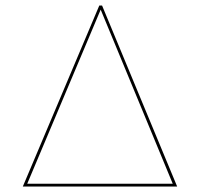

<svg xmlns="http://www.w3.org/2000/svg" viewBox="-20 -678 727 698"><path d="M624 0H63L341 -658H351ZM608 -10 346 -643 79 -10Z"/></svg>

Font: Ysabeau Infant Hairline
Style: Regular
Weight: 100
Designer: Christian Thalmann (Catharsis Fonts)
Version: Version 0.003